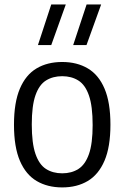

<svg xmlns="http://www.w3.org/2000/svg" viewBox="-20 -828 556 858"><path d="M258 9.5Q192.5 9.5 144 -19Q95.5 -47.5 69 -109.2Q42.5 -171 42.5 -270.5Q42.5 -370 68.8 -431.8Q95 -493.5 143.2 -522.2Q191.5 -551 258 -551Q324 -551 372.5 -522.2Q421 -493.5 447.2 -431.8Q473.5 -370 473.5 -271Q473.5 -171.5 447 -109.8Q420.5 -48 372.2 -19.2Q324 9.5 258 9.5ZM258 -53.5Q300 -53.5 330.5 -73Q361 -92.5 377.5 -139.5Q394 -186.5 394 -269Q394 -353.5 377.5 -401.2Q361 -449 330.2 -468.2Q299.5 -487.5 258 -487.5Q216.5 -487.5 185.8 -468.5Q155 -449.5 138.5 -402.2Q122 -355 122 -272Q122 -188 138.5 -140.2Q155 -92.5 185.5 -73Q216 -53.5 258 -53.5ZM307 -626.5 367 -808H432L366.5 -626.5ZM149.5 -626.5 209 -808H274L209 -626.5Z"/></svg>

Font: Encode Sans SemiCondensed
Style: Regular
Weight: 400
Width: 4
Designer: Multiple Designers
Foundry: Impallari Type
Version: Version 3.002